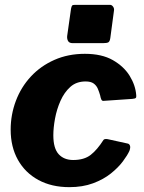

<svg xmlns="http://www.w3.org/2000/svg" viewBox="-20 -762 593 792"><path d="M330 -540Q400 -540 445.5 -514Q491 -488 515 -449Q539 -410 542 -369Q543 -361 540 -358Q537 -355 525 -354L408 -346Q401 -345 398 -351.5Q395 -358 393 -369Q389 -383 383.5 -396Q378 -409 366.5 -417.5Q355 -426 333 -426Q295 -426 270 -403.5Q245 -381 229.5 -346Q214 -311 207 -273Q200 -235 200 -204Q200 -150 222 -126Q244 -102 282 -102Q327 -102 354 -123Q381 -144 407 -185Q411 -190 424 -188L506 -170Q513 -169 516 -161.5Q519 -154 514 -140Q506 -122 487 -96.5Q468 -71 437.5 -46.5Q407 -22 364 -6Q321 10 266 10Q193 10 138.5 -19.5Q84 -49 54 -102.5Q24 -156 24 -227Q24 -289 45.5 -346Q67 -403 107.5 -446.5Q148 -490 204.5 -515Q261 -540 330 -540ZM435 -605Q433 -591 427 -587.5Q421 -584 405 -584H280Q266 -584 261 -592.5Q256 -601 257 -613L273 -726Q275 -736 277.5 -739Q280 -742 289 -742H434Q441 -742 446.5 -734.5Q452 -727 450 -717Z"/></svg>

Font: Libre Franklin Thin ExtraBold
Style: Italic
Weight: 800
Italic angle: -8°
Version: Version 2.000